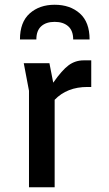

<svg xmlns="http://www.w3.org/2000/svg" viewBox="-20 -788 460 808"><path d="M364 -534V-422H348Q262 -422 210 -368V0H102V-406L80 -522H188L204 -440Q241 -493 269 -513.5Q297 -534 332 -534ZM210 -768Q275 -768 316 -731.5Q357 -695 357 -622H288Q288 -659 267 -677.5Q246 -696 210 -696Q174 -696 153.5 -677.5Q133 -659 133 -622H64Q64 -695 105 -731.5Q146 -768 210 -768Z"/></svg>

Font: Amiko SemiBold
Style: Regular
Weight: 600
Designer: Pablo Impallari, Rodrigo Fuenzalida, Andres Torresi
Foundry: Impallari Type
Version: Version 1.001; ttfautohint (v1.3)